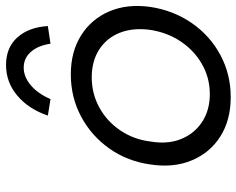

<svg xmlns="http://www.w3.org/2000/svg" viewBox="-96 -698 803 652"><g transform="rotate(-90 306.0 -371.5)"><path d="M303 10Q225 10 169.5 -25Q114 -60 88 -122Q62 -184 74 -263Q85 -341 128 -402Q171 -463 236.5 -498Q302 -533 380 -533Q457 -533 512.5 -498Q568 -463 594 -402Q620 -341 609 -263Q597 -184 554 -122Q511 -60 445.5 -25Q380 10 303 10ZM313 -61Q368 -61 414.5 -87.5Q461 -114 491.5 -159.5Q522 -205 531 -263Q539 -321 521.5 -366Q504 -411 464.5 -436.5Q425 -462 370 -462Q315 -462 268 -436.5Q221 -411 190 -365.5Q159 -320 152 -263Q142 -205 160 -159.5Q178 -114 218 -87.5Q258 -61 313 -61ZM296 -602 240 -611Q262 -676 307.5 -714.5Q353 -753 412 -753Q471 -753 505.5 -714.5Q540 -676 544 -611L484 -602Q478 -644 456.5 -668.5Q435 -693 403 -693Q371 -693 342.5 -668.5Q314 -644 296 -602Z"/></g></svg>

Font: Lexend Light
Style: Italic
Weight: 300
Italic angle: -8.13011°
Designer: Bonnie Shaver-Troup, Thomas Jockin
Foundry: Lexend
Version: Version 1.007